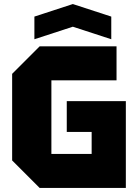

<svg xmlns="http://www.w3.org/2000/svg" viewBox="-20 -929 682 949"><path d="M40 -136V-564L176 -700H556V-532H234V-168H433V-277H310V-429H602V0H176ZM150 -735V-847L340 -909L530 -847V-735L340 -797Z"/></svg>

Font: Tektur ExtraBold
Style: Regular
Weight: 800
Designer: Adam Jagosz
Foundry: Adam Jagosz
Version: Version 1.005;gftools[0.9.30]